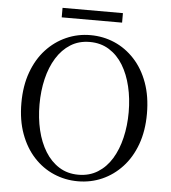

<svg xmlns="http://www.w3.org/2000/svg" viewBox="-59 -926 885 996"><g transform="rotate(5 383.5 -428.5)"><path d="M226.1 -823.8V-873.3H540.5V-823.8ZM383 16.1Q316.9 16.1 257.7 -9.3Q198.4 -34.7 153.2 -83.8Q107.9 -132.9 82.2 -203.3Q56.4 -273.6 56.4 -363.7Q56.4 -452.8 82.2 -523.6Q107.9 -594.3 153.2 -643.4Q198.4 -692.5 257.7 -718.7Q316.9 -744.9 383 -744.9Q450 -744.9 508.8 -719.5Q567.6 -694.1 613.1 -645Q658.7 -595.9 684.4 -525.1Q710.1 -454.4 710.1 -363.7Q710.1 -274.6 684.4 -204.2Q658.7 -133.7 613.1 -84.6Q567.6 -35.5 508.8 -9.7Q450 16.1 383 16.1ZM383 -18Q440.1 -18 483.7 -45.3Q527.4 -72.6 556.4 -120.2Q585.4 -167.8 600.2 -230.4Q615.1 -293.1 615.1 -363.7Q615.1 -434.4 600.2 -496.9Q585.4 -559.5 556.4 -607.1Q527.4 -654.7 483.7 -682Q440.1 -709.3 383 -709.3Q325.9 -709.3 282.6 -682Q239.2 -654.7 209.8 -607.1Q180.4 -559.5 165.5 -496.9Q150.7 -434.4 150.7 -363.7Q150.7 -293.1 165.5 -230.4Q180.4 -167.8 209.8 -120.2Q239.2 -72.6 282.6 -45.3Q325.9 -18 383 -18Z"/></g></svg>

Font: Noto Serif KR
Style: Regular
Weight: 200
Designer: Ryoko NISHIZUKA 西塚涼子 (kana & ideographs); Frank Grießhammer (Latin, Greek & Cyrillic); Wenlong ZHANG 张文龙 (bopomofo); San
Foundry: Adobe
Version: Version 2.001;hotconv 1.1.0;makeotfexe 2.6.0